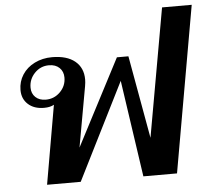

<svg xmlns="http://www.w3.org/2000/svg" viewBox="-53 -807 949 864"><g transform="rotate(-5 422.0 -375.0)"><path d="M844 -750 712 0H560L496 -437L277 0H125L187 -356Q170 -346 142 -346Q97 -346 70 -370.5Q43 -395 43 -435Q43 -473 63 -504Q83 -535 118.5 -552.5Q154 -570 197 -570Q264 -570 300.5 -540Q337 -510 337 -457Q337 -444 334 -427L285 -154L488 -544H540L607 -170L710 -750ZM245 -474Q245 -501 227.5 -518Q210 -535 180 -535Q142 -535 115.5 -507.5Q89 -480 89 -442Q89 -415 106.5 -398.5Q124 -382 153 -382Q191 -382 218 -409Q245 -436 245 -474Z"/></g></svg>

Font: Fahkwang SemiBold
Style: Italic
Weight: 600
Italic angle: -10°
Version: Version 1.000; ttfautohint (v1.6)